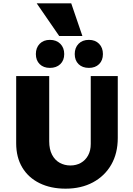

<svg xmlns="http://www.w3.org/2000/svg" viewBox="-20 -1114 798 1151"><path d="M373 17Q284 17 217 -16Q150 -49 113.5 -110Q77 -171 77 -255V-658H275V-267Q275 -219 292 -186.5Q309 -154 338 -138Q367 -122 402 -122Q437 -122 464.5 -137.5Q492 -153 508 -182Q524 -211 524 -251V-658H686V-287Q686 -195 647 -127Q608 -59 537.5 -21Q467 17 373 17ZM513 -707Q474 -707 451 -729.5Q428 -752 428 -790Q428 -828 451 -851.5Q474 -875 513 -875Q551 -875 574 -851.5Q597 -828 597 -790Q597 -752 574 -729.5Q551 -707 513 -707ZM279 -707Q241 -707 218 -729.5Q195 -752 195 -790Q195 -828 218 -851.5Q241 -875 279 -875Q318 -875 341.5 -851.5Q365 -828 365 -790Q365 -752 341.5 -729.5Q318 -707 279 -707ZM474 -898H335L200 -1094H407Z"/></svg>

Font: Ysabeau SC Black
Style: Regular
Weight: 900
Designer: Christian Thalmann (Catharsis Fonts)
Version: Version 2.001;gftools[0.9.30]; featfreeze: smcp